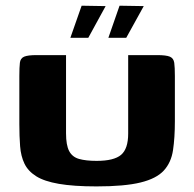

<svg xmlns="http://www.w3.org/2000/svg" viewBox="-20 -654 684 676"><path d="M595.7 -227.5Q595.7 -169.1 589.2 -125.6Q582.8 -82.1 556.9 -53.7Q530.9 -25.2 474.9 -11.5Q418.9 2.3 319.7 2.3Q239 2.3 187.3 -6.7Q135.6 -15.6 107.2 -33.6Q78.7 -51.6 66.1 -77.9Q53.5 -104.2 50.8 -139.1Q48.1 -174.1 48.1 -217.3V-386.3Q48.1 -417 50 -432.9Q51.8 -448.7 64.8 -454.4Q77.8 -460 108.9 -460H212.5V-184.7Q212.5 -142.9 223.5 -122.1Q234.5 -101.2 258.4 -94.4Q282.4 -87.6 320.4 -87.6Q381.2 -87.6 406.3 -108.8Q431.3 -130.1 431.3 -183.7V-460H533.1Q565.3 -460 578.3 -454.4Q591.2 -448.7 593.5 -432.9Q595.7 -417 595.7 -386.3ZM361.6 -521 400.9 -633.9 486.1 -632.5 424.5 -521ZM227.8 -521 267.4 -633.9 351.9 -632.5 290.9 -521Z"/></svg>

Font: Genos Thin
Style: Regular
Weight: 100
Designer: Robert E. Leuschke
Foundry: Robert E. Leuschke
Version: Version 1.010